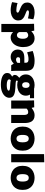

<svg xmlns="http://www.w3.org/2000/svg" viewBox="1650 -2442 1027 4366"><g transform="rotate(90 2163.0 -258.5)"><path d="M210 12Q162 12 111 2Q60 -8 28 -21L49 -144Q66 -138 93.5 -132Q121 -126 152 -121.5Q183 -117 212 -117Q242 -117 254.5 -126Q267 -135 267 -148Q267 -160 255 -169Q243 -178 223.5 -186Q204 -194 181 -203Q149 -215 115.5 -233.5Q82 -252 59.5 -283.5Q37 -315 37 -365Q37 -419 66 -455.5Q95 -492 145 -512Q195 -532 258 -532Q304 -532 346.5 -523.5Q389 -515 418 -503L398 -380Q382 -385 358.5 -390.5Q335 -396 310 -400Q285 -404 264 -404Q243 -404 228.5 -397Q214 -390 214 -375Q214 -364 225 -355.5Q236 -347 255 -340Q274 -333 296 -324Q329 -313 363.5 -294Q398 -275 421.5 -243.5Q445 -212 445 -160Q445 -108 415.5 -69.5Q386 -31 333.5 -9.5Q281 12 210 12Z M524 -331Q524 -378 523 -428.5Q522 -479 520 -520L676 -524L689 -459H692Q721 -489 760 -510.5Q799 -532 849 -532Q911 -532 956.5 -500Q1002 -468 1026 -410Q1050 -352 1050 -273Q1050 -187 1020.5 -123Q991 -59 941 -23.5Q891 12 830 12Q805 12 783 5.5Q761 -1 743 -13Q725 -25 710 -43H708V224H524ZM778 -130Q809 -130 827 -149Q845 -168 853 -198.5Q861 -229 861 -264Q861 -313 848.5 -339.5Q836 -366 818 -376.5Q800 -387 780 -387Q765 -387 751 -381.5Q737 -376 726 -367.5Q715 -359 708 -348V-196Q709 -179 718.5 -164Q728 -149 743.5 -139.5Q759 -130 778 -130Z M1272 12Q1223 12 1185.5 -9Q1148 -30 1127 -66Q1106 -102 1106 -147Q1106 -184 1118 -212.5Q1130 -241 1153 -260.5Q1176 -280 1212 -289.5Q1248 -299 1294 -299H1406V-337Q1406 -350 1402 -360Q1398 -370 1389 -378Q1380 -386 1365 -390Q1350 -394 1328 -394Q1284 -394 1241 -384Q1198 -374 1168 -363L1139 -489Q1163 -500 1199 -509Q1235 -518 1277 -525Q1319 -532 1361 -532Q1426 -532 1470.5 -520Q1515 -508 1540.5 -484.5Q1566 -461 1577.5 -425Q1589 -389 1589 -342V-120Q1589 -89 1591 -56Q1593 -23 1595 0H1463L1426 -58H1423Q1392 -24 1353 -6Q1314 12 1272 12ZM1338 -110Q1356 -110 1378 -120Q1400 -130 1409 -145V-202H1326Q1317 -202 1309 -200Q1301 -198 1294.5 -193Q1288 -188 1284 -179Q1280 -170 1280 -157Q1280 -134 1296 -122Q1312 -110 1338 -110Z M1913 -137Q1848 -137 1792.5 -160.5Q1737 -184 1704.5 -228Q1672 -272 1672 -333Q1672 -395 1704.5 -439.5Q1737 -484 1792.5 -508Q1848 -532 1913 -532Q1979 -532 2034 -508Q2089 -484 2122 -439.5Q2155 -395 2155 -333Q2155 -273 2123 -228.5Q2091 -184 2036.5 -160.5Q1982 -137 1913 -137ZM1913 -249Q1935 -249 1949.5 -259Q1964 -269 1971 -288Q1978 -307 1978 -333Q1978 -360 1971 -379Q1964 -398 1949.5 -408Q1935 -418 1913 -418Q1892 -418 1877.5 -408Q1863 -398 1856 -379Q1849 -360 1849 -333Q1849 -307 1856.5 -288Q1864 -269 1878 -259Q1892 -249 1913 -249ZM1902 235Q1857 235 1810.5 227.5Q1764 220 1725 203.5Q1686 187 1662.5 159.5Q1639 132 1639 93Q1639 49 1662 23Q1685 -3 1721 -21V-23Q1700 -36 1691.5 -51Q1683 -66 1683 -85Q1683 -116 1707 -143.5Q1731 -171 1762 -193L1830 -161Q1822 -152 1817 -143.5Q1812 -135 1812 -125Q1812 -114 1823.5 -109Q1835 -104 1858 -102L1986 -94Q2019 -92 2056.5 -86.5Q2094 -81 2127.5 -67.5Q2161 -54 2182 -28Q2203 -2 2203 43Q2203 91 2170 135Q2137 179 2070.5 207Q2004 235 1902 235ZM1915 101Q1960 101 1988 94.5Q2016 88 2028.5 78Q2041 68 2041 57Q2041 48 2034.5 42.5Q2028 37 2016.5 33.5Q2005 30 1991 28.5Q1977 27 1961 26L1856 18Q1837 16 1822.5 13Q1808 10 1799 4L1811 6Q1802 11 1793 21.5Q1784 32 1784 44Q1784 59 1793.5 69.5Q1803 80 1820 87Q1837 94 1861 97.5Q1885 101 1915 101ZM1970 -520H2212V-427H2103Z M2265 -342Q2265 -393 2264.5 -437.5Q2264 -482 2262 -520L2419 -524L2431 -466H2435Q2452 -479 2476.5 -494.5Q2501 -510 2532.5 -521Q2564 -532 2601 -532Q2652 -532 2686.5 -514Q2721 -496 2740.5 -465Q2760 -434 2768.5 -393Q2777 -352 2777 -306V0H2593V-302Q2593 -324 2588.5 -339.5Q2584 -355 2576 -366Q2568 -377 2556 -382Q2544 -387 2528 -387Q2511 -387 2496.5 -382Q2482 -377 2470.5 -368.5Q2459 -360 2449 -351V0H2265Z M3132 12Q3082 12 3033 -3Q2984 -18 2944.5 -50Q2905 -82 2881.5 -134Q2858 -186 2858 -260Q2858 -334 2881.5 -386Q2905 -438 2944.5 -470Q2984 -502 3033 -517Q3082 -532 3132 -532Q3182 -532 3231 -517Q3280 -502 3319.5 -470Q3359 -438 3382.5 -386Q3406 -334 3406 -260Q3406 -186 3382.5 -134Q3359 -82 3319.5 -50Q3280 -18 3231 -3Q3182 12 3132 12ZM3132 -120Q3149 -120 3164 -126.5Q3179 -133 3190.5 -148Q3202 -163 3209 -190.5Q3216 -218 3216 -260Q3216 -302 3209 -329.5Q3202 -357 3190.5 -372Q3179 -387 3164 -393.5Q3149 -400 3132 -400Q3116 -400 3100.5 -393.5Q3085 -387 3073 -372Q3061 -357 3054 -329.5Q3047 -302 3047 -260Q3047 -218 3054 -190.5Q3061 -163 3073 -148Q3085 -133 3100.5 -126.5Q3116 -120 3132 -120Z M3485 -748 3669 -752V0H3485Z M4024 12Q3974 12 3925 -3Q3876 -18 3836.5 -50Q3797 -82 3773.5 -134Q3750 -186 3750 -260Q3750 -334 3773.5 -386Q3797 -438 3836.5 -470Q3876 -502 3925 -517Q3974 -532 4024 -532Q4074 -532 4123 -517Q4172 -502 4211.5 -470Q4251 -438 4274.5 -386Q4298 -334 4298 -260Q4298 -186 4274.5 -134Q4251 -82 4211.5 -50Q4172 -18 4123 -3Q4074 12 4024 12ZM4024 -120Q4041 -120 4056 -126.5Q4071 -133 4082.5 -148Q4094 -163 4101 -190.5Q4108 -218 4108 -260Q4108 -302 4101 -329.5Q4094 -357 4082.5 -372Q4071 -387 4056 -393.5Q4041 -400 4024 -400Q4008 -400 3992.5 -393.5Q3977 -387 3965 -372Q3953 -357 3946 -329.5Q3939 -302 3939 -260Q3939 -218 3946 -190.5Q3953 -163 3965 -148Q3977 -133 3992.5 -126.5Q4008 -120 4024 -120Z"/></g></svg>

Font: Murecho Thin ExtraBold
Style: Regular
Weight: 800
Version: Version 1.010